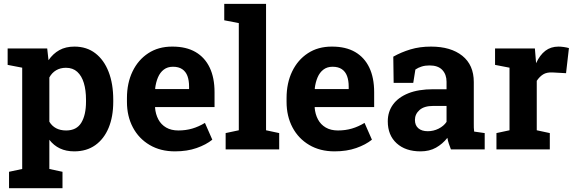

<svg xmlns="http://www.w3.org/2000/svg" viewBox="-20 -782 3010 1005"><path d="M27.3 203.1V117.2L96.2 102.5V-427.7L20 -442.4V-528.3H227.1L233.9 -466.8Q257.3 -501 290.5 -519.5Q323.7 -538.1 369.6 -538.1Q433.6 -538.1 479 -503.2Q524.4 -468.3 548.6 -405.8Q572.8 -343.3 572.8 -259.8V-249.5Q572.8 -171.4 548.6 -113Q524.4 -54.7 478.8 -22.2Q433.1 10.3 368.7 10.3Q326.2 10.3 293.7 -5.1Q261.2 -20.5 238.3 -50.3V102.5L307.1 117.2V203.1ZM326.2 -99.1Q380.9 -99.1 405.5 -139.6Q430.2 -180.2 430.2 -249.5V-259.8Q430.2 -310.1 418.9 -347.4Q407.7 -384.8 384.5 -406Q361.3 -427.2 325.2 -427.2Q295.9 -427.2 273.7 -414.1Q251.5 -400.9 238.3 -376.5V-145Q251.5 -122.6 273.7 -110.8Q295.9 -99.1 326.2 -99.1Z M895.5 10.3Q819.8 10.3 763.2 -23.2Q706.5 -56.6 675.5 -115.2Q644.5 -173.8 644.5 -249V-268.6Q644.5 -347.2 673.8 -408Q703.1 -468.8 756.1 -503.4Q809.1 -538.1 880.9 -538.1Q881.8 -538.1 882.8 -538.1Q954.6 -538.1 1003.4 -509.8Q1052.2 -481.4 1077.6 -428.2Q1103 -375 1103 -299.3V-221.7H792.5L791.5 -218.8Q794.4 -184.1 808.8 -157Q823.2 -129.9 849.6 -114.5Q876 -99.1 913.6 -99.1Q952.6 -99.1 986.6 -109.1Q1020.5 -119.1 1052.7 -138.7L1091.3 -50.8Q1058.6 -24.4 1009 -7.1Q959.5 10.3 895.5 10.3ZM793.5 -315.9H969.7V-328.6Q969.7 -360.8 961.2 -384Q952.6 -407.2 933.8 -419.9Q915 -432.6 885.3 -432.6Q856.9 -432.6 837.4 -417.7Q817.9 -402.8 806.9 -377Q795.9 -351.1 792 -318.4Z M1161.1 0V-85.4L1230 -100.1V-661.1L1153.8 -675.8V-761.7H1372.6V-100.1L1441.4 -85.4V0Z M1731 10.3Q1655.3 10.3 1598.6 -23.2Q1542 -56.6 1511 -115.2Q1480 -173.8 1480 -249V-268.6Q1480 -347.2 1509.3 -408Q1538.6 -468.8 1591.6 -503.4Q1644.5 -538.1 1716.3 -538.1Q1717.3 -538.1 1718.3 -538.1Q1790 -538.1 1838.9 -509.8Q1887.7 -481.4 1913.1 -428.2Q1938.5 -375 1938.5 -299.3V-221.7H1627.9L1627 -218.8Q1629.9 -184.1 1644.3 -157Q1658.7 -129.9 1685.1 -114.5Q1711.4 -99.1 1749 -99.1Q1788.1 -99.1 1822 -109.1Q1856 -119.1 1888.2 -138.7L1926.8 -50.8Q1894 -24.4 1844.5 -7.1Q1794.9 10.3 1731 10.3ZM1628.9 -315.9H1805.2V-328.6Q1805.2 -360.8 1796.6 -384Q1788.1 -407.2 1769.3 -419.9Q1750.5 -432.6 1720.7 -432.6Q1692.4 -432.6 1672.9 -417.7Q1653.3 -402.8 1642.3 -377Q1631.3 -351.1 1627.4 -318.4Z M2181.2 10.3Q2102.5 10.3 2056.2 -32Q2009.8 -74.2 2009.8 -147Q2009.8 -196.8 2036.9 -234.4Q2064 -272 2116.9 -293.5Q2169.9 -314.9 2247.6 -314.9H2317.4V-354Q2317.4 -392.1 2295.2 -415.8Q2272.9 -439.5 2228.5 -439.5Q2205.6 -439.5 2187.3 -433.8Q2168.9 -428.2 2154.3 -418L2143.1 -348.1H2040.5L2038.6 -485.4Q2080.1 -508.8 2128.4 -523.4Q2176.8 -538.1 2236.3 -538.1Q2339.8 -538.1 2399.9 -490Q2460 -441.9 2460 -352.5V-134.8Q2460 -124 2460.2 -113.5Q2460.4 -103 2461.9 -93.3L2517.1 -85.4V0H2340.3Q2335 -13.7 2329.6 -29.3Q2324.2 -44.9 2321.8 -60.5Q2296.4 -28.3 2262 -9Q2227.5 10.3 2181.2 10.3ZM2219.2 -95.2Q2249 -95.2 2275.9 -108.6Q2302.7 -122.1 2317.4 -144V-227.5H2247.1Q2200.2 -227.5 2176 -206.1Q2151.9 -184.6 2151.9 -154.3Q2151.9 -126 2169.7 -110.6Q2187.5 -95.2 2219.2 -95.2Z M2578.6 0V-85.4L2647 -100.1V-427.7L2571.3 -442.4V-528.3H2779.8L2785.2 -462.9L2786.1 -451.2Q2805.7 -494.1 2834.5 -516.1Q2863.3 -538.1 2903.3 -538.1Q2916 -538.1 2931.2 -535.9Q2946.3 -533.7 2958 -530.3L2942.9 -398.9L2872.1 -402.8Q2841.8 -404.3 2823 -392.6Q2804.2 -380.9 2789.6 -358.9V-100.1L2857.9 -85.4V0Z"/></svg>

Font: Robotiche
Style: Bold
Weight: 700
Designer: Google
Version: Version 2.001